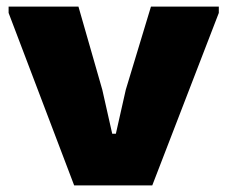

<svg xmlns="http://www.w3.org/2000/svg" viewBox="-20 -560 686 580"><path d="M6 -521V-540H217L289 -289L319 -156H330L360 -289L436 -540H641V-521L440 0H204Z"/></svg>

Font: Encode Sans Normal
Style: ExtraBold
Weight: 800
Designer: Pablo Impallari, Andres Torresi
Foundry: Pablo Impallari, Andres Torresi
Version: Version 1.000; ttfautohint (v1.00) -l 8 -r 50 -G 200 -x 14 -